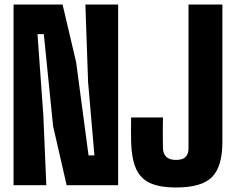

<svg xmlns="http://www.w3.org/2000/svg" viewBox="-20 -820 1036 850"><path d="M40 0V-800H257L317 -545L372 -132H398L370 -457L358 -800H503V0H275L215 -262L174 -669H146L172 -307L185 0ZM759.5 10Q686 10 643.2 -10.2Q600.5 -30.5 581.5 -74.8Q562.5 -119 560.5 -191Q560 -215 560 -245.5Q560 -276 560.5 -300H701.5Q701 -282 700.8 -256.8Q700.5 -231.5 700.8 -206.2Q701 -181 701.5 -163Q702.5 -138.5 716.5 -125.2Q730.5 -112 759.5 -112Q789 -112 801.8 -125.2Q814.5 -138.5 814.5 -163V-800H964.5V-191Q964.5 -83 918.8 -36.5Q873 10 759.5 10Z"/></svg>

Font: Big Shoulders Display Thin Black
Style: Regular
Weight: 900
Version: Version 2.002